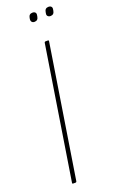

<svg xmlns="http://www.w3.org/2000/svg" viewBox="-155 -839 537 879"><g transform="rotate(-20 113.0 -399.5)"><path d="M39 0Q34 0 35 -5L137 -650Q138 -655 143 -655H154Q159 -655 158 -650L56 -5Q55 0 50 0ZM204 -756Q196 -756 191 -761Q186 -766 188 -775L189 -781Q192 -799 209 -799Q218 -799 222.5 -794Q227 -789 225 -780L224 -774Q221 -756 204 -756ZM126 -756Q118 -756 113.5 -761Q109 -766 110 -775L111 -781Q114 -799 131 -799Q140 -799 144.5 -794Q149 -789 147 -780L146 -774Q143 -756 126 -756Z"/></g></svg>

Font: Sofia Sans Extra Condensed Thin
Style: Italic
Weight: 250
Italic angle: -9°
Version: Version 4.100